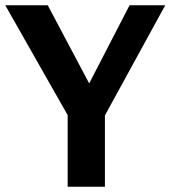

<svg xmlns="http://www.w3.org/2000/svg" viewBox="-20 -712 650 732"><path d="M238 0H380V-272L610 -692H474L320 -394L162 -692H0L238 -273Z"/></svg>

Font: Ronzino
Style: Bold
Weight: 700
Designer: Nunzio Mazzaferro
Foundry: Collletttivo
Version: Version 1.000;Glyphs 3.3 (3337)